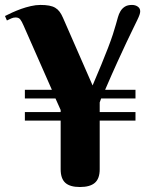

<svg xmlns="http://www.w3.org/2000/svg" viewBox="-50 -750 608 778"><path d="M499 -351.1H359.9L354 -335V-295.9H499V-261.2H354V-64Q354 -26.4 334.5 -9.3Q314.9 7.8 273.9 7.8Q233.4 7.8 214.6 -9.3Q195.8 -26.4 195.8 -64V-261.2H50.8V-295.9H195.8V-304.2L174.8 -351.1H50.8V-386.2H160.2L44.9 -647.9Q38.1 -663.6 32 -671.4Q25.9 -679.2 13.2 -679.2Q3.9 -679.2 -4.4 -675.3Q-12.7 -671.4 -22 -667L-29.8 -685.1Q-17.6 -691.4 -0.5 -699.2Q16.6 -707 35.6 -713.9Q54.7 -720.7 75 -725.3Q95.2 -730 113.8 -730Q134.3 -730 148.9 -727.3Q163.6 -724.6 173.8 -718.5Q184.1 -712.4 191.4 -702.6Q198.7 -692.9 205.1 -678.2L325.2 -403.8Q344.7 -449.7 360.4 -487.5Q376 -525.4 387.7 -555.9Q399.4 -586.4 407.2 -610.1Q415 -633.8 419.9 -651.9Q423.8 -665.5 427.7 -679.7Q431.6 -693.8 438.2 -704.8Q444.8 -715.8 455.8 -722.9Q466.8 -730 484.9 -730Q498.5 -730 508.3 -723.1Q518.1 -716.3 518.1 -704.1Q518.1 -698.2 515.4 -690.2Q512.7 -682.1 506.1 -668.5Q499.5 -654.8 489 -633.3Q478.5 -611.8 462.6 -578.4Q446.8 -544.9 425.3 -497.8Q403.8 -450.7 376 -386.2H499Z"/></svg>

Font: Berkshire Swash
Style: Regular
Weight: 400
Designer: Astigmatic (AOETI)
Foundry: Astigmatic (AOETI)
Version: Version 1.001